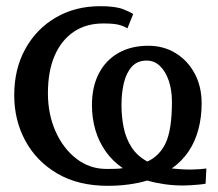

<svg xmlns="http://www.w3.org/2000/svg" viewBox="-20 -590 706 621"><path d="M328.2 11Q233.4 11 165.7 -28.5Q98.1 -68 62 -134.6Q26 -201.2 26 -282Q26 -367 62 -432Q98 -497 160.8 -533.5Q223.5 -570 304.1 -570Q352.5 -570 376.9 -560.7Q401.4 -551.4 410.7 -544.4L392.1 -498.2Q381.6 -505.1 365.2 -509.6Q348.8 -514.1 313.4 -514.1Q258.9 -514.1 218.9 -487.4Q178.9 -460.6 156.9 -410.3Q135 -360 135 -288.6Q135 -220.8 159.7 -165.1Q184.5 -109.4 227.3 -76.5Q270.2 -43.6 324.4 -43.6Q338 -43.6 346.9 -43.8Q355.9 -44 362.8 -44.4Q369.7 -44.8 377.3 -46.1Q344.2 -68.6 322 -100Q299.9 -131.3 288.6 -169.4Q277.4 -207.5 277.4 -250Q277.4 -309.7 299.9 -352.7Q322.4 -395.8 363.4 -418.9Q404.3 -442 459.7 -442Q509.1 -442 548.1 -418.1Q587.1 -394.2 609.6 -352.2Q632.2 -310.3 632.2 -255.6Q632.2 -210.8 621.7 -171.5Q611.3 -132.1 589.9 -100.2Q568.4 -68.3 535.6 -45.2Q547 -44 564.1 -42.7Q581.3 -41.5 598.8 -41.6Q614.6 -41.9 627.4 -42.9Q640.2 -43.8 647.5 -45L645 4Q639.2 5.5 626.3 6.8Q613.3 8 598.8 9Q584.3 10 573.8 10Q541.4 10 512 5.8Q482.5 1.5 456.3 -6Q429.5 2 397 6.5Q364.5 11 328.2 11ZM456.8 -67.5Q497.4 -86.5 516.8 -129.5Q536.1 -172.6 536.1 -261Q536.1 -298.9 525.8 -329.1Q515.5 -359.3 497.2 -376.7Q478.9 -394.1 454.5 -394.1Q423.8 -394.1 405.9 -373.8Q388 -353.5 380.4 -320.7Q372.9 -287.9 372.9 -250.3Q372.9 -213 379.9 -178.1Q386.9 -143.1 405.1 -114.4Q423.2 -85.6 456.8 -67.5Z"/></svg>

Font: Merriweather 7pt Light
Style: Regular
Weight: 300
Designer: Eben Sorkin
Foundry: Eben Sorkin
Version: Version 2.200;gftools[0.9.31]